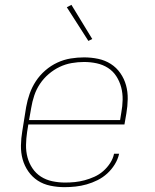

<svg xmlns="http://www.w3.org/2000/svg" viewBox="-20 -765 640 793"><path d="M246 8Q217 8 188 2Q159 -4 136 -19Q113 -34 97 -57Q81 -80 73.5 -107Q66 -134 66.5 -164Q67 -194 72 -223L88 -323Q93 -351 102.5 -378Q112 -405 128 -429.5Q144 -454 167 -474Q190 -494 217 -506.5Q244 -519 272 -523.5Q300 -528 327 -528Q357 -528 385.5 -522Q414 -516 437.5 -501Q461 -486 477 -463Q493 -440 500.5 -413Q508 -386 507.5 -356Q507 -326 502 -297L494 -251H97L92 -220Q88 -193 87.5 -166.5Q87 -140 93.5 -115.5Q100 -91 114 -70Q128 -49 149 -35.5Q170 -22 196 -16.5Q222 -11 249 -11Q269 -11 289 -13Q309 -15 329.5 -20.5Q350 -26 370 -35Q390 -44 406.5 -58.5Q423 -73 435 -91.5Q447 -110 451 -130H472Q467 -107 454 -86Q441 -65 423 -48.5Q405 -32 383 -21Q361 -10 338 -3.5Q315 3 292 5.5Q269 8 246 8ZM100 -269H476L481 -300Q486 -326 486.5 -353Q487 -380 480.5 -404.5Q474 -429 460.5 -450Q447 -471 426 -484.5Q405 -498 379.5 -503.5Q354 -509 327 -509Q302 -509 276 -504.5Q250 -500 226 -488.5Q202 -477 181 -459Q160 -441 145 -418.5Q130 -396 121.5 -370.5Q113 -345 109 -320ZM345 -596 256 -735 275 -745 361 -604Z"/></svg>

Font: Iosevka Thin Extended Oblique
Style: Regular
Weight: 100
Width: 7
Italic angle: -9°
Monospace: yes
Designer: Belleve Invis
Foundry: Belleve Invis
Version: Version 32.5.0; ttfautohint (v1.8.4)